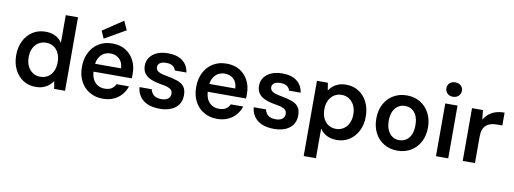

<svg xmlns="http://www.w3.org/2000/svg" viewBox="-72 -1198 4956 1852"><g transform="rotate(10 2406.0 -272.5)"><path d="M286 12Q217 12 164 -22.5Q111 -57 81 -118Q51 -179 51 -257Q51 -336 81.5 -397.5Q112 -459 166.5 -494Q221 -529 293 -529Q348 -529 389.5 -508Q431 -487 455 -448V-720H575V0H468L456 -74Q440 -51 417.5 -31.5Q395 -12 363 0Q331 12 286 12ZM315 -92Q358 -92 390 -113Q422 -134 439.5 -171Q457 -208 457 -259Q457 -309 439.5 -346.5Q422 -384 390 -404.5Q358 -425 315 -425Q274 -425 241.5 -404.5Q209 -384 191 -346.5Q173 -309 173 -259Q173 -209 191 -171.5Q209 -134 241.5 -113Q274 -92 315 -92Z M946 12Q872 12 815 -21.5Q758 -55 726.5 -115.5Q695 -176 695 -255Q695 -336 726.5 -398Q758 -460 814.5 -494.5Q871 -529 947 -529Q1023 -529 1077 -495.5Q1131 -462 1160 -405Q1189 -348 1189 -276Q1189 -266 1189 -254.5Q1189 -243 1187 -230H781V-307H1069Q1067 -366 1032.5 -398.5Q998 -431 946 -431Q910 -431 879.5 -413.5Q849 -396 831 -361Q813 -326 813 -273V-244Q813 -194 830 -159Q847 -124 877 -105.5Q907 -87 945 -87Q989 -87 1014.5 -103.5Q1040 -120 1053 -149H1175Q1161 -104 1129.5 -67Q1098 -30 1051.5 -9Q1005 12 946 12ZM854 -560 822 -633 1020 -765 1060 -678Z M1504 12Q1431 12 1382 -10Q1333 -32 1306.5 -71Q1280 -110 1276 -160H1396Q1400 -139 1412.5 -121Q1425 -103 1447.5 -92.5Q1470 -82 1503 -82Q1532 -82 1551.5 -90.5Q1571 -99 1581 -113.5Q1591 -128 1591 -147Q1591 -172 1578.5 -186Q1566 -200 1541.5 -208.5Q1517 -217 1481 -222Q1439 -229 1404 -239.5Q1369 -250 1343.5 -267.5Q1318 -285 1304 -311Q1290 -337 1290 -375Q1290 -419 1314.5 -454Q1339 -489 1384 -509Q1429 -529 1492 -529Q1583 -529 1635 -488.5Q1687 -448 1697 -377H1583Q1577 -404 1553.5 -419.5Q1530 -435 1491 -435Q1450 -435 1429 -420Q1408 -405 1408 -380Q1408 -363 1418.5 -349.5Q1429 -336 1453.5 -326.5Q1478 -317 1517 -311Q1580 -300 1623.5 -284.5Q1667 -269 1690 -239Q1713 -209 1712 -154Q1712 -103 1686.5 -65.5Q1661 -28 1614 -8Q1567 12 1504 12Z M2065 12Q1991 12 1934 -21.5Q1877 -55 1845.5 -115.5Q1814 -176 1814 -255Q1814 -336 1845.5 -398Q1877 -460 1933.5 -494.5Q1990 -529 2066 -529Q2142 -529 2196 -495.5Q2250 -462 2279 -405Q2308 -348 2308 -276Q2308 -266 2308 -254.5Q2308 -243 2306 -230H1900V-307H2188Q2186 -366 2151.5 -398.5Q2117 -431 2065 -431Q2029 -431 1998.5 -413.5Q1968 -396 1950 -361Q1932 -326 1932 -273V-244Q1932 -194 1949 -159Q1966 -124 1996 -105.5Q2026 -87 2064 -87Q2108 -87 2133.5 -103.5Q2159 -120 2172 -149H2294Q2280 -104 2248.5 -67Q2217 -30 2170.5 -9Q2124 12 2065 12Z M2623 12Q2550 12 2501 -10Q2452 -32 2425.5 -71Q2399 -110 2395 -160H2515Q2519 -139 2531.5 -121Q2544 -103 2566.5 -92.5Q2589 -82 2622 -82Q2651 -82 2670.5 -90.5Q2690 -99 2700 -113.5Q2710 -128 2710 -147Q2710 -172 2697.5 -186Q2685 -200 2660.5 -208.5Q2636 -217 2600 -222Q2558 -229 2523 -239.5Q2488 -250 2462.5 -267.5Q2437 -285 2423 -311Q2409 -337 2409 -375Q2409 -419 2433.5 -454Q2458 -489 2503 -509Q2548 -529 2611 -529Q2702 -529 2754 -488.5Q2806 -448 2816 -377H2702Q2696 -404 2672.5 -419.5Q2649 -435 2610 -435Q2569 -435 2548 -420Q2527 -405 2527 -380Q2527 -363 2537.5 -349.5Q2548 -336 2572.5 -326.5Q2597 -317 2636 -311Q2699 -300 2742.5 -284.5Q2786 -269 2809 -239Q2832 -209 2831 -154Q2831 -103 2805.5 -65.5Q2780 -28 2733 -8Q2686 12 2623 12Z M2951 220V-517H3058L3070 -444Q3086 -467 3108.5 -486.5Q3131 -506 3163 -517.5Q3195 -529 3237 -529Q3309 -529 3362.5 -493.5Q3416 -458 3445.5 -397Q3475 -336 3475 -257Q3475 -180 3444.5 -119Q3414 -58 3360 -23Q3306 12 3238 12Q3180 12 3138 -9.5Q3096 -31 3071 -71V220ZM3211 -92Q3252 -92 3284 -112.5Q3316 -133 3334.5 -170.5Q3353 -208 3353 -258Q3353 -309 3334.5 -346Q3316 -383 3284 -404Q3252 -425 3211 -425Q3169 -425 3137 -404Q3105 -383 3087 -346Q3069 -309 3069 -259Q3069 -208 3087 -170.5Q3105 -133 3137 -112.5Q3169 -92 3211 -92Z M3830 12Q3757 12 3699.5 -22Q3642 -56 3610 -117Q3578 -178 3578 -258Q3578 -339 3610.5 -400Q3643 -461 3700.5 -495Q3758 -529 3831 -529Q3905 -529 3962 -495Q4019 -461 4051.5 -400Q4084 -339 4084 -258Q4084 -178 4051.5 -117Q4019 -56 3961.5 -22Q3904 12 3830 12ZM3830 -91Q3868 -91 3897.5 -110Q3927 -129 3944 -166Q3961 -203 3961 -258Q3961 -314 3944.5 -351Q3928 -388 3898.5 -407Q3869 -426 3831 -426Q3794 -426 3764.5 -407Q3735 -388 3717.5 -351Q3700 -314 3700 -258Q3700 -204 3717.5 -166.5Q3735 -129 3764 -110Q3793 -91 3830 -91Z M4208 0V-517H4328V0ZM4268 -593Q4235 -593 4214 -613.5Q4193 -634 4193 -664Q4193 -695 4214 -714.5Q4235 -734 4268 -734Q4302 -734 4323.5 -714.5Q4345 -695 4345 -664Q4345 -634 4323.5 -613.5Q4302 -593 4268 -593Z M4470 0V-517H4577L4587 -424Q4606 -458 4634.5 -481.5Q4663 -505 4701.5 -517Q4740 -529 4787 -529V-403H4731Q4702 -403 4676.5 -396Q4651 -389 4631 -372.5Q4611 -356 4600.5 -328.5Q4590 -301 4590 -259V0Z"/></g></svg>

Font: DM Sans 11pt SemiBold
Style: Regular
Weight: 600
Version: Version 4.004;gftools[0.9.30]